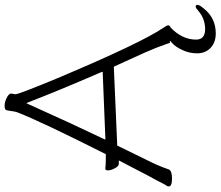

<svg xmlns="http://www.w3.org/2000/svg" viewBox="-80 -666 933 812"><g transform="rotate(-90 386.0 -259.5)"><path d="M651 187Q613 187 590 165Q567 143 567 108.5Q567 74 581 46Q593 18 611 2L621 -7H611L608 -17Q591 -66 571 -111L512 -241L510 -244H507L184 -230H177L114 -101Q94 -63 76 -12Q71 2 37.5 2Q4 2 4 -12Q4 -16 7 -21Q11 -26 15 -34Q22 -49 50 -100L114 -223H99Q90 -223 81 -239.5Q72 -256 72 -268Q72 -280 78 -280H80Q98 -278 119 -278H141L142 -281Q278 -551 317 -651Q321 -661 323 -679Q325 -697 328.5 -701.5Q332 -706 346 -706Q360 -706 377 -698Q394 -690 397 -680L394 -661V-660Q394 -646 462 -482Q612 -126 676 -33Q685 -20 685.5 -14.5Q686 -9 677 -4H676Q625 45 625 104Q625 142 669.5 142Q714 142 748 112H749Q758 102 765 102Q772 102 772 110Q772 118 756 137Q716 187 651 187ZM202 -280H210L482 -291H489L487 -298Q402 -495 361 -603L356 -614L351 -603Q268 -418 205 -287ZM317 -651Z"/></g></svg>

Font: LXGW WenKai TC Light
Style: Regular
Weight: 300
Designer: LXGW / Fontworks Inc.
Foundry: LXGW / Fontworks Inc.
Version: Version 1.330